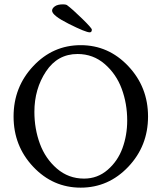

<svg xmlns="http://www.w3.org/2000/svg" viewBox="-20 -861 751 891"><path d="M339.8 -610.4Q247.1 -610.4 193.4 -529.3Q139.6 -448.2 139.6 -341.8Q139.6 -263.7 165 -194.3Q190.4 -125 244.1 -78.6Q297.9 -32.2 370.1 -32.2Q432.6 -32.2 479.5 -72.8Q526.4 -113.3 548.3 -173.3Q570.3 -233.4 570.3 -301.8Q570.3 -379.9 544.9 -448.7Q519.5 -517.6 465.8 -564Q412.1 -610.4 339.8 -610.4ZM134.3 -86.9Q43 -183.6 43 -320.3Q43 -457 134.3 -554.2Q225.6 -651.4 354.5 -651.4Q483.4 -651.4 575.2 -554.2Q667 -457 667 -320.3Q667 -183.6 575.2 -86.9Q483.4 9.8 354.5 9.8Q225.6 9.8 134.3 -86.9ZM406.2 -723.6Q406.2 -710.9 396.5 -710.9Q377.9 -710.9 299.8 -750Q221.7 -789.1 221.7 -811.5Q221.7 -822.3 234.4 -831.5Q247.1 -840.8 272.5 -840.8Q284.2 -840.8 290 -837.9Q316.4 -818.4 361.3 -774.4Q406.2 -730.5 406.2 -723.6Z"/></svg>

Font: Crimson Text
Style: Regular
Weight: 400
Version: Version 0.13